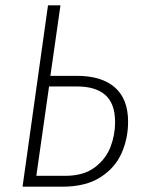

<svg xmlns="http://www.w3.org/2000/svg" viewBox="-20 -704 542 724"><path d="M463 -245Q463 -182 438.5 -126.5Q414 -71 358.5 -35.5Q303 0 215 0H65L161 -684H208L170 -418H270Q363 -418 413 -374.5Q463 -331 463 -245ZM414 -243Q414 -313 377.5 -345.5Q341 -378 270 -378H165L117 -41H226Q295 -41 337 -72.5Q379 -104 396.5 -149.5Q414 -195 414 -243Z"/></svg>

Font: Fira Sans Condensed ExtraLight
Style: Italic
Weight: 275
Width: 3
Italic angle: -8°
Designer: Carrois Corporate & Edenspiekermann AG
Foundry: Carrois Corporate GbR & Edenspiekermann AG
Version: Version 4.203